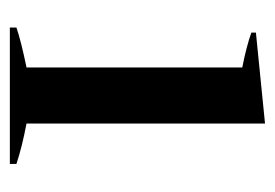

<svg xmlns="http://www.w3.org/2000/svg" viewBox="-102 -442 545 380"><g transform="rotate(90 170.0 -252.5)"><path d="M35 -13Q61 -22 114 -33V-460Q73 -468 45 -478V-487L225 -505V-33Q272 -24 305 -13V0H35Z"/></g></svg>

Font: Trirong Medium
Style: Regular
Weight: 500
Designer: Katatrad Team
Foundry: CadsonDemak
Version: Version 1.001